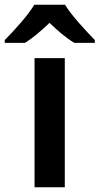

<svg xmlns="http://www.w3.org/2000/svg" viewBox="-67 -786 418 806"><path d="M206 -766H77C50 -721 -9 -656 -47 -618V-606H38C73 -628 105 -656 141 -690C176 -656 210 -627 245 -606H331V-618C295 -655 233 -721 206 -766ZM205 0V-542H78V0Z"/></svg>

Font: Noto Sans Lao SemiBold
Style: Regular
Weight: 600
Designer: Monotype Design Team
Foundry: Monotype Imaging Inc.
Version: Version 2.003